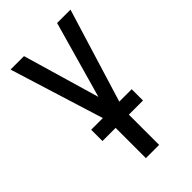

<svg xmlns="http://www.w3.org/2000/svg" viewBox="-222 -606 887 887"><g transform="rotate(-45 222.0 -162.5)"><path d="M360.4 5.4H268.1V203.1H181.6V5.4H95.7V-68.4H171.9L28.8 -528.3H116.7L226.6 -151.9L333 -528.3H420.4L279.3 -68.4H360.4Z"/></g></svg>

Font: RobotoCondensed-Regular
Style: Regular
Weight: 400
Designer: Google
Version: Version 2.001201; 2014